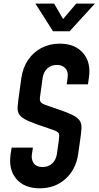

<svg xmlns="http://www.w3.org/2000/svg" viewBox="-20 -1002 533 1038"><path d="M194.5 16Q111.5 16 68.2 -35Q25 -86 37.5 -169L43 -204H158L152.5 -169Q148 -139.5 162.5 -119.2Q177 -99 210 -99Q241.5 -99 262.2 -118.2Q283 -137.5 287.5 -169L297.5 -239Q300 -257 300.2 -267.5Q300.5 -278 295.5 -284.2Q290.5 -290.5 277.2 -295.8Q264 -301 240 -309Q171 -331.5 135 -347.2Q99 -363 86.2 -380.2Q73.5 -397.5 75.2 -423.8Q77 -450 83.5 -494L95.5 -581Q103.5 -636.5 131.8 -678Q160 -719.5 204 -742.8Q248 -766 303 -766Q385.5 -766 429.2 -715.2Q473 -664.5 460.5 -581L455.5 -546H340.5L345.5 -581Q350.5 -613.5 334 -632.2Q317.5 -651 288 -651Q256.5 -651 235.8 -631.8Q215 -612.5 210.5 -581L198.5 -494Q195.5 -476 195.5 -465.8Q195.5 -455.5 200.5 -449.2Q205.5 -443 218.8 -437.5Q232 -432 256 -424Q325.5 -401.5 361.2 -385.5Q397 -369.5 409.5 -352Q422 -334.5 420.5 -308.2Q419 -282 412.5 -239L402.5 -169Q390.5 -86 334.2 -35Q278 16 194.5 16ZM266.5 -833 171.5 -982.5H272.5L321 -899L392 -982.5H493L356.5 -833Z"/></svg>

Font: Mohave SemiBold
Style: Italic
Weight: 600
Italic angle: -8°
Designer: Gumpita Rahayu
Foundry: Tokotype
Version: Version 2.003